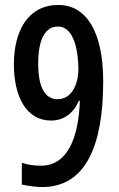

<svg xmlns="http://www.w3.org/2000/svg" viewBox="-20 -744 481 774"><path d="M396 -416C396 -613 330 -724 215 -724C95 -724 36 -622 36 -485C36 -356 85 -258 186 -258C237 -258 276 -287 298 -338H302C297 -196 256 -76 145 -76C115 -76 90 -80 68 -88V0C90 5 124 10 150 10C325 10 396 -156 396 -416ZM214 -637C282 -637 296 -527 296 -466C296 -406 270 -344 212 -344C161 -344 134 -393 134 -487C134 -588 163 -637 214 -637Z"/></svg>

Font: Noto Sans Myanmar UI ExtraCondensed Medium
Style: Regular
Weight: 500
Width: 2
Designer: Monotype Design Team
Foundry: Monotype Imaging Inc.
Version: Version 2.103